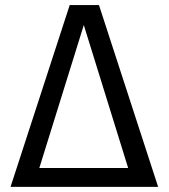

<svg xmlns="http://www.w3.org/2000/svg" viewBox="-20 -726 655 746"><path d="M250.8 -706.2H364.6L594.4 0H21ZM477.9 -73.3 305.6 -628.7 132.8 -73.3Z"/></svg>

Font: Fira Code Fixed
Style: Regular
Weight: 400
Monospace: yes
Designer: Carrois Corporate, Edenspiekermann AG, Nikita Prokopov
Foundry: Carrois Corporate, Edenspiekermann AG, Nikita Prokopov
Version: Version 5.002